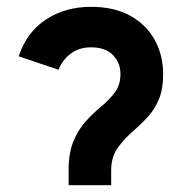

<svg xmlns="http://www.w3.org/2000/svg" viewBox="-20 -543 543 563"><path d="M181.2 0V-45Q181.2 -93.8 195 -127.7Q208.8 -161.6 230.3 -185.8Q251.8 -210.1 274.8 -229Q300.7 -250.4 316.9 -272.2Q333.2 -294 333.2 -326Q333.2 -358.8 311.3 -381.5Q289.4 -404.2 247 -404.2Q211.9 -404.2 187.6 -385.9Q163.2 -367.7 151.6 -338.5L34.8 -377.9Q58.3 -448.8 114.9 -485.9Q171.6 -523 247 -523Q315.2 -523 362.4 -496.6Q409.5 -470.3 433.9 -425.6Q458.4 -380.8 458.4 -325.6Q458.4 -282.5 446.3 -252.9Q434.2 -223.4 415 -202.1Q395.9 -180.7 374.4 -162.2Q345.9 -137.9 325.9 -110.4Q306 -82.9 306 -44V0Z"/></svg>

Font: Overpass
Style: Regular
Weight: 400
Designer: Delve Withrington, Dave Bailey, Thomas Jockin
Foundry: Delve Fonts LLC
Version: Version 4.000